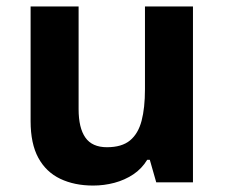

<svg xmlns="http://www.w3.org/2000/svg" viewBox="-20 -566 697 596"><path d="M579 -546V0H465L445 -70H437Q420 -42 393.5 -24.5Q367 -7 335 1.5Q303 10 269 10Q211 10 167 -11Q123 -32 99 -76Q75 -120 75 -190V-546H224V-227Q224 -169 245 -139Q266 -109 312 -109Q358 -109 383.5 -130Q409 -151 419.5 -191Q430 -231 430 -289V-546Z"/></svg>

Font: Noto Sans Armenian
Style: Bold
Weight: 700
Version: Version 2.007